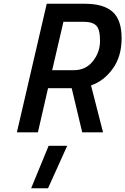

<svg xmlns="http://www.w3.org/2000/svg" viewBox="-20 -705 668 1023"><path d="M146 298 239 72H338L236 298ZM432 -685Q532 -685 580 -642Q628 -599 628 -501.5Q628 -404 580.5 -338.5Q533 -273 465 -250L529 0H418L362 -235H236L182 0H70L229 -685ZM424 -589H318L258 -331H373Q437 -331 475 -379Q513 -427 513 -487.5Q513 -548 493 -568.5Q473 -589 424 -589Z"/></svg>

Font: Titillium Web
Style: SemiBold Italic
Weight: 600
Italic angle: -13°
Version: Version 1.001;PS 57.000;hotconv 1.0.70;makeotf.lib2.5.55311